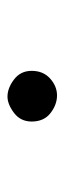

<svg xmlns="http://www.w3.org/2000/svg" viewBox="146 -490 169 500"><g transform="rotate(-90 230.0 -239.5)"><path d="M232 -175Q208 -175 186 -192Q164 -209 164 -241Q164 -270 186.5 -287Q209 -304 229 -304Q251 -304 273.5 -287Q296 -270 296 -241Q296 -211 276 -193Q256 -175 232 -175Z"/></g></svg>

Font: Noto Sans Syriac
Style: Regular
Weight: 400
Designer: Patrick Giasson and the Monotype Design Team
Foundry: Monotype Imaging Inc.
Version: Version 2.000; ttfautohint (v1.8.3) -l 8 -r 50 -G 200 -x 14 